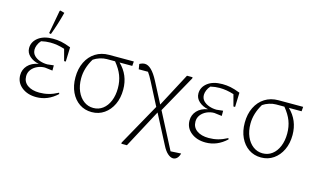

<svg xmlns="http://www.w3.org/2000/svg" viewBox="-103 -1044 2604 1563"><g transform="rotate(15 1198.5 -262.5)"><path d="M228 7Q153 7 104.5 -32Q56 -71 56 -133Q56 -180 87.5 -214.5Q119 -249 178 -260Q131 -269 100 -297Q69 -325 69 -364Q69 -417 114.5 -452.5Q160 -488 239 -488Q274 -488 307.5 -481.5Q341 -475 390 -456L386 -335H372L346 -432Q284 -452 225 -452Q188 -452 149 -443Q132 -425 123.5 -403.5Q115 -382 115 -365Q115 -334 134.5 -314Q154 -294 184 -284Q214 -274 246 -274L300 -280V-236L235 -244Q201 -244 171 -230Q141 -216 123 -192Q105 -168 105 -137Q105 -89 142.5 -62Q180 -35 243 -35Q283 -35 320.5 -44.5Q358 -54 399 -76L403 -66Q325 7 228 7ZM211 -520 195 -524 231 -720 236 -725 272 -715Q247 -616 211 -520Z M897 -235Q897 -164 871 -109.5Q845 -55 799.5 -23.5Q754 8 695 8Q636 8 591 -22.5Q546 -53 520.5 -107Q495 -161 495 -232Q495 -305 522.5 -361Q550 -417 599 -448Q648 -479 713 -479H921L918 -441H811Q897 -358 897 -235ZM703 -441Q676 -441 646 -431.5Q616 -422 593 -406Q542 -322 542 -236Q542 -175 562.5 -128Q583 -81 618.5 -54.5Q654 -28 699 -28Q744 -28 778.5 -54Q813 -80 832.5 -127Q852 -174 852 -235Q852 -293 833.5 -341.5Q815 -390 773 -441Z M996 194V184L1193 -169L1096 -357Q1072 -404 1054 -428H976L969 -471Q993 -484 1013 -484Q1069 -484 1127 -373L1219 -196L1369 -479H1416V-469L1241 -155L1399 150L1487 145Q1480 172 1465.5 186Q1451 200 1433 200Q1411 200 1387 179Q1363 158 1342 116L1215 -128L1043 194Z M1655 7Q1580 7 1531.5 -32Q1483 -71 1483 -133Q1483 -180 1514.5 -214.5Q1546 -249 1605 -260Q1558 -269 1527 -297Q1496 -325 1496 -364Q1496 -417 1541.5 -452.5Q1587 -488 1666 -488Q1701 -488 1734.5 -481.5Q1768 -475 1817 -456L1813 -335H1799L1773 -432Q1711 -452 1652 -452Q1615 -452 1576 -443Q1559 -425 1550.5 -403.5Q1542 -382 1542 -365Q1542 -334 1561.5 -314Q1581 -294 1611 -284Q1641 -274 1673 -274L1727 -280V-236L1662 -244Q1628 -244 1598 -230Q1568 -216 1550 -192Q1532 -168 1532 -137Q1532 -89 1569.5 -62Q1607 -35 1670 -35Q1710 -35 1747.5 -44.5Q1785 -54 1826 -76L1830 -66Q1752 7 1655 7Z M2324 -235Q2324 -164 2298 -109.5Q2272 -55 2226.5 -23.5Q2181 8 2122 8Q2063 8 2018 -22.5Q1973 -53 1947.5 -107Q1922 -161 1922 -232Q1922 -305 1949.5 -361Q1977 -417 2026 -448Q2075 -479 2140 -479H2348L2345 -441H2238Q2324 -358 2324 -235ZM2130 -441Q2103 -441 2073 -431.5Q2043 -422 2020 -406Q1969 -322 1969 -236Q1969 -175 1989.5 -128Q2010 -81 2045.5 -54.5Q2081 -28 2126 -28Q2171 -28 2205.5 -54Q2240 -80 2259.5 -127Q2279 -174 2279 -235Q2279 -293 2260.5 -341.5Q2242 -390 2200 -441Z"/></g></svg>

Font: Piazzolla ExtraLight
Style: Regular
Weight: 200
Designer: Juan Pablo del Peral
Foundry: Huerta Tipografica
Version: Version 1.330